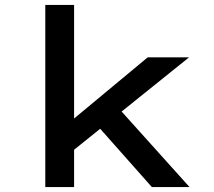

<svg xmlns="http://www.w3.org/2000/svg" viewBox="-20 -760 871 780"><path d="M269 -142 255 -257 580 -527H748ZM164 0V-740H281V0ZM597 0 355 -273 438 -347 750 0Z"/></svg>

Font: Lexend Mega Medium
Style: Regular
Weight: 500
Version: Version 1.007